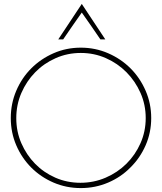

<svg xmlns="http://www.w3.org/2000/svg" viewBox="-20 -951 826 979"><path d="M645 -97Q597 -48 531.5 -20Q466 8 392 8Q318 8 253 -20Q188 -48 139.5 -96.5Q91 -145 63 -210Q35 -275 35 -349Q35 -423 63 -488.5Q91 -554 139.5 -602.5Q188 -651 253 -679.5Q318 -708 392 -708Q466 -708 531.5 -679.5Q597 -651 645.5 -602.5Q694 -554 722.5 -488.5Q751 -423 751 -349Q751 -275 722.5 -210Q694 -145 645 -97ZM159 -116Q203 -71 262.5 -45Q322 -19 390 -19Q458 -19 518.5 -45Q579 -71 624.5 -116Q670 -161 696.5 -221Q723 -281 723 -349Q723 -417 696.5 -477Q670 -537 625 -582.5Q580 -628 520 -654.5Q460 -681 392 -681Q324 -681 264 -654.5Q204 -628 159.5 -582.5Q115 -537 89 -477Q63 -417 63 -348.5Q63 -280 89 -220.5Q115 -161 159 -116ZM302 -750H277Q307 -795 337 -840.5Q367 -886 397 -931Q427 -886 457 -840.5Q487 -795 517 -750H492Q469 -784 445 -818.5Q421 -853 397 -887Q373 -853 349 -818.5Q325 -784 302 -750Z"/></svg>

Font: Josefin Slab Light
Style: Regular
Weight: 300
Designer: Santiago Orozco
Foundry: Typemade
Version: Version 2.000